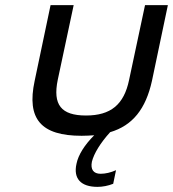

<svg xmlns="http://www.w3.org/2000/svg" viewBox="-20 -520 674 748"><path d="M115 -205C83 -56 140 9 298 9C315 9 331 8 347 7C310 44 285 83 278 118C265 176 295 208 360 208C379 208 401 204 421 196L432 143C412 152 391 157 372 157C344 157 332 140 338 110C346 78 371 37 409 -5C497 -31 548 -96 572 -205L634 -500H545L483 -209C463 -112 411 -70 315 -70C218 -70 185 -112 205 -209L267 -500H177Z"/></svg>

Font: LT Wave Mono
Style: Italic
Weight: 400
Designer: Daniel Lyons
Version: Version 2.5 (Glyphs App)